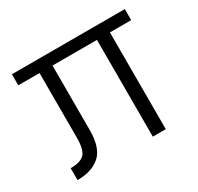

<svg xmlns="http://www.w3.org/2000/svg" viewBox="-115 -644 807 782"><g transform="rotate(-30 288.0 -253.5)"><path d="M556 -455H456V0H395V-455H186V-152Q186 -68 147.5 -34Q109 0 41 0V-56Q88 -56 106.5 -75.5Q125 -95 125 -151V-455H25V-507H556Z"/></g></svg>

Font: Hind Vadodara Light
Style: Regular
Weight: 300
Designer: Hitesh Malaviya
Foundry: Indian Type Foundry
Version: Version 1.000;PS 1.0;hotconv 1.0.86;makeotf.lib2.5.63406; tt